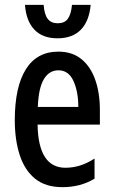

<svg xmlns="http://www.w3.org/2000/svg" viewBox="-20 -762 470 792"><path d="M221 -549Q278 -549 316 -518Q354 -487 373 -432.5Q392 -378 392 -309V-248H135Q138 -70 250 -70Q280 -70 309.5 -79Q339 -88 370 -108V-25Q312 10 238 10Q167 10 124 -25.5Q81 -61 61 -123.5Q41 -186 41 -266Q41 -403 86.5 -476Q132 -549 221 -549ZM221 -472Q183 -472 161 -435.5Q139 -399 136 -321H303Q303 -384 283 -428Q263 -472 221 -472ZM217 -604Q156 -604 122 -639.5Q88 -675 83 -742H160Q163 -702 177 -684Q191 -666 218 -666Q246 -666 259.5 -684Q273 -702 277 -742H354Q348 -675 313.5 -639.5Q279 -604 217 -604Z"/></svg>

Font: Noto Sans ExtraCondensed Medium
Style: Regular
Weight: 500
Width: 2
Designer: Monotype Design Team
Foundry: Monotype Imaging Inc.
Version: Version 2.013; ttfautohint (v1.8.4.7-5d5b)